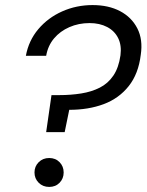

<svg xmlns="http://www.w3.org/2000/svg" viewBox="-20 -732 578 757"><path d="M162 -211 183 -357H214Q259 -357 300 -363.5Q341 -370 373.5 -386.5Q406 -403 427 -434Q448 -465 455 -514Q460 -553 446 -581.5Q432 -610 402.5 -625.5Q373 -641 333 -641Q290 -641 253.5 -625Q217 -609 193 -580.5Q169 -552 162 -512H82Q93 -572 131 -617Q169 -662 225 -687Q281 -712 345 -712Q408 -712 453.5 -688Q499 -664 521.5 -620Q544 -576 535 -516Q526 -441 487.5 -392.5Q449 -344 389 -321.5Q329 -299 253 -299L235 -211ZM174 5Q149 5 132.5 -11.5Q116 -28 116 -52Q116 -76 132.5 -92.5Q149 -109 174 -109Q199 -109 215 -92.5Q231 -76 231 -52Q231 -28 215 -11.5Q199 5 174 5Z"/></svg>

Font: DM Sans 11pt
Style: Italic
Weight: 400
Italic angle: -10°
Version: Version 4.004;gftools[0.9.30]